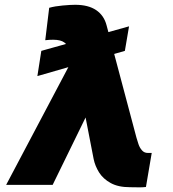

<svg xmlns="http://www.w3.org/2000/svg" viewBox="-20 -780 731 810"><path d="M524.4 -668.9 506.8 -565.4 137.7 -459 154.3 -565.4ZM346.7 -295.9 202.1 0H5.9L294.9 -546.9L421.9 -547.9ZM296.9 -759.8Q352.5 -759.8 385.7 -737.3Q418.9 -714.8 429.7 -672.9L555.7 -199.2Q559.1 -187 564.2 -171.9Q569.3 -156.7 578.9 -145.8Q588.4 -134.8 603.5 -134.8Q609.4 -134.8 613.5 -134.8Q617.7 -134.8 620.1 -134.8L595.7 8.8Q582 10.7 565.7 10.3Q549.3 9.8 528.3 9.8Q479 9.8 447 -7.8Q415 -25.4 397.9 -52.7Q380.9 -80.1 375 -109.4L306.6 -461.9L272.5 -571.3Q266.6 -589.8 251 -601.1Q235.4 -612.3 205.1 -612.3Q198.7 -612.3 191.2 -612.1Q183.6 -611.8 170.9 -610.4L187.5 -747.1Q211.9 -753.9 244.6 -756.8Q277.3 -759.8 296.9 -759.8Z"/></svg>

Font: Inter 16pt Black
Style: Italic
Weight: 900
Italic angle: -9.3988°
Version: Version 4.001;git-66647c0bb